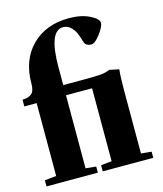

<svg xmlns="http://www.w3.org/2000/svg" viewBox="-109 -807 755 889"><g transform="rotate(-15 268.0 -363.0)"><path d="M3.4 0V-29.3L59.1 -35.2V-384.3H0V-416.5Q27.8 -416.5 43.5 -429.2Q59.1 -441.9 59.1 -477.5Q59.1 -590.8 126.2 -658.2Q193.4 -725.6 304.7 -725.6Q362.8 -725.6 402.8 -705.8Q442.9 -686 442.9 -667Q442.9 -648.4 417.5 -614.7Q392.1 -581.1 375 -581.1Q347.7 -581.1 341.3 -603Q333.5 -629.4 326.2 -646.5Q318.8 -663.6 303.5 -678Q288.1 -692.4 267.6 -692.4Q199.7 -692.4 199.7 -518.1V-433.1H296.9Q354.5 -433.1 378.7 -435.1Q402.8 -437 423.3 -446.3L469.2 -436.5Q465.3 -398.9 465.3 -333.5V-34.2L515.1 -29.3V0H272.9V-29.3L324.7 -34.7V-384.3H199.7V-34.2L249.5 -29.3V0Z"/></g></svg>

Font: Elstob Grade
Style: Regular
Weight: 400
Designer: Peter S. Baker
Version: Version 1.015